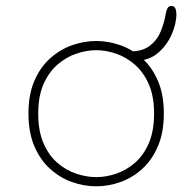

<svg xmlns="http://www.w3.org/2000/svg" viewBox="-20 -628 659 658"><path d="M310 10.5Q268 10.5 227 -4Q186 -18.5 152 -49Q118 -79.5 97.8 -126.8Q77.5 -174 77.5 -239Q77.5 -304 97.8 -351Q118 -398 152 -428.2Q186 -458.5 227 -473Q268 -487.5 310 -487.5Q351.5 -487.5 392.5 -473Q433.5 -458.5 467.2 -428.2Q501 -398 521.2 -351Q541.5 -304 541.5 -239Q541.5 -174 521.2 -126.8Q501 -79.5 467.2 -49Q433.5 -18.5 392.5 -4Q351.5 10.5 310 10.5ZM310 -21Q343 -21 377.5 -32.5Q412 -44 441.8 -69.5Q471.5 -95 489.8 -136.8Q508 -178.5 508 -239Q508 -298.5 489.8 -339.8Q471.5 -381 441.8 -406.8Q412 -432.5 377.5 -444.2Q343 -456 310 -456Q277 -456 242 -444.2Q207 -432.5 177.2 -406.8Q147.5 -381 129.2 -339.8Q111 -298.5 111 -239Q111 -178.5 129.2 -136.8Q147.5 -95 177.2 -69.5Q207 -44 242 -32.5Q277 -21 310 -21ZM448 -420.5Q437.5 -420.5 432.2 -421Q427 -421.5 423 -423.5Q419.5 -425.5 416 -429.2Q412.5 -433 412.5 -440.5Q412.5 -444.5 415.2 -448Q418 -451.5 423 -451.5Q468 -451.5 493.2 -471Q518.5 -490.5 530.8 -520.2Q543 -550 548 -580.5Q550.5 -593.5 554.5 -600.5Q558.5 -607.5 567.5 -607.5Q577 -607.5 580.8 -599.5Q584.5 -591.5 584.5 -580Q584.5 -546.5 568 -509.2Q551.5 -472 521 -446.2Q490.5 -420.5 448 -420.5Z"/></svg>

Font: Sono ExtraLight
Style: Regular
Weight: 200
Designer: Tyler Finck
Foundry: Tyler Finck
Version: Version 2.112